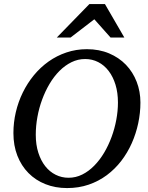

<svg xmlns="http://www.w3.org/2000/svg" viewBox="-20 -936 750 972"><path d="M577.1 -417Q577.1 -466.8 564.7 -507.3Q552.2 -547.9 530 -576.9Q507.8 -606 477.3 -621.6Q446.8 -637.2 411.1 -637.2Q374.5 -637.2 341.8 -621.1Q309.1 -605 281.2 -577.1Q253.4 -549.3 231.2 -512Q209 -474.6 193.4 -432.1Q177.7 -389.6 169.4 -344Q161.1 -298.3 161.1 -253.9Q161.1 -203.1 174.1 -162.8Q187 -122.6 209.2 -94.5Q231.4 -66.4 261.7 -51.3Q292 -36.1 327.1 -36.1Q363.8 -36.1 396.5 -52.5Q429.2 -68.8 457 -97.2Q484.9 -125.5 507.1 -162.8Q529.3 -200.2 544.9 -242.7Q560.5 -285.2 568.8 -329.8Q577.1 -374.5 577.1 -417ZM690.9 -417Q690.9 -364.3 679.7 -311.8Q668.5 -259.3 647 -210.9Q625.5 -162.6 593.8 -121.3Q562 -80.1 520.8 -49.3Q479.5 -18.6 429 -1.2Q378.4 16.1 319.8 16.1Q259.8 16.1 210 -3.7Q160.2 -23.4 124 -60.1Q87.9 -96.7 67.9 -147.9Q47.9 -199.2 47.9 -262.2Q47.9 -315.9 60.1 -368.2Q72.3 -420.4 95.5 -467.8Q118.7 -515.1 151.6 -555.2Q184.6 -595.2 225.8 -624.5Q267.1 -653.8 316.2 -670.4Q365.2 -687 419.9 -687Q481.9 -687 532.2 -665.8Q582.5 -644.5 617.7 -607.9Q652.8 -571.3 671.9 -522Q690.9 -472.7 690.9 -417ZM539.6 -746.1 457.5 -838.4 337.4 -746.1H267.6L432.6 -915.5H511.2L609.4 -746.1Z"/></svg>

Font: Charis SIL Phon
Style: Italic
Weight: 400
Italic angle: -11°
Foundry: SIL International
Version: Version 5.000